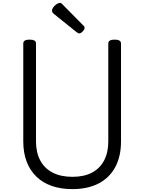

<svg xmlns="http://www.w3.org/2000/svg" viewBox="-20 -1289 998 1328"><path d="M481 19Q401 19 338 -3Q275 -25 231 -68Q187 -111 164 -172Q141 -233 141 -311V-988Q141 -1002 152 -1008.5Q163 -1015 185 -1015Q207 -1015 218 -1008.5Q229 -1002 229 -988V-311Q229 -234 258.5 -179Q288 -124 344.5 -95Q401 -66 481 -66Q561 -66 616 -95Q671 -124 700 -179Q729 -234 729 -311V-988Q729 -1002 740 -1008.5Q751 -1015 773 -1015Q817 -1015 817 -988V-311Q817 -207 777 -133Q737 -59 662 -20Q587 19 481 19ZM527 -1058Q523 -1058 518.5 -1061Q514 -1064 508 -1068L355 -1191Q345 -1199 342.5 -1204Q340 -1209 340 -1216Q340 -1227 349 -1239Q358 -1251 371 -1260Q384 -1269 394 -1269Q400 -1269 404.5 -1266Q409 -1263 413 -1258L556 -1113Q563 -1107 564 -1103Q565 -1099 565 -1095Q565 -1085 552 -1071.5Q539 -1058 527 -1058Z"/></svg>

Font: Playwrite ES Deco
Style: Regular
Weight: 400
Designer: Veronika Burian, José Scaglione
Foundry: TypeTogether
Version: Version 1.002